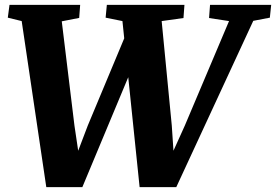

<svg xmlns="http://www.w3.org/2000/svg" viewBox="-20 -763 1133 788"><path d="M170 5 69 -676.5 12 -690.5 19 -743H309L305 -689.5L233.5 -675.5L285.5 -248L311 -76.5L276.5 -80L340 -247L495 -618L514 -464.5L318 5ZM553 5 482.5 -676.5 413.5 -690.5 418.5 -743H737L733 -689L643.5 -676.5L685 -248L696.5 -76L663.5 -81.5L738.5 -247.5L920 -676.5L838 -689L842 -743H1093L1087.5 -690.5L1019.5 -677.5L703.5 5Z"/></svg>

Font: Merriweather Light 18pt Black
Style: Italic
Weight: 900
Italic angle: -7.8°
Version: Version 2.101